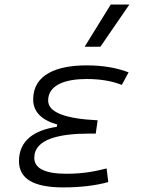

<svg xmlns="http://www.w3.org/2000/svg" viewBox="-20 -815 626 845"><path d="M258.3 9.8C336.4 9.8 403.8 1 456.5 -13.7L449.2 -73.7C405.3 -63 353.5 -50.3 272.5 -50.3C178.2 -50.3 130.9 -73.7 130.9 -120.6C130.9 -203.1 241.2 -227.1 374 -227.1H401.4L409.7 -285.6C264.6 -292.5 191.9 -321.3 191.9 -372.6C191.9 -442.9 271 -467.3 361.3 -467.3C419.9 -467.3 471.2 -459 516.1 -441.4L545.9 -496.6C492.2 -517.1 431.2 -527.3 360.8 -527.3C230.5 -527.3 126 -487.3 126 -377.4C126 -324.2 161.1 -287.1 231.9 -267.1L230 -256.8C132.3 -242.7 63.5 -197.3 63.5 -106C63.5 -28.3 127.9 9.8 258.3 9.8ZM352.5 -609.4H421.9L549.3 -794.9H467.3Z"/></svg>

Font: Cascadia Code NF Light
Style: Italic
Weight: 300
Italic angle: -10°
Monospace: yes
Designer: Aaron Bell
Foundry: Saja Typeworks
Version: Version 2404.023